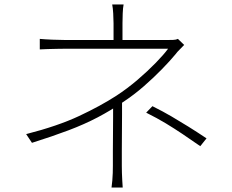

<svg xmlns="http://www.w3.org/2000/svg" viewBox="-20 -808 1040 859"><path d="M533 -788Q530 -773 529 -748Q528 -723 528 -704Q528 -693 528 -674.5Q528 -656 528 -639Q528 -622 528 -615H488Q488 -622 488 -638.5Q488 -655 488 -674Q488 -693 488 -704Q488 -723 486.5 -748Q485 -773 482 -788ZM804 -607Q795 -597 784 -586.5Q773 -576 765 -565Q741 -536 704.5 -498.5Q668 -461 624 -422.5Q580 -384 530 -351Q476 -314 417 -283Q358 -252 286.5 -225Q215 -198 123 -169L97 -208Q238 -244 334 -289Q430 -334 501 -380Q550 -412 595.5 -451Q641 -490 677 -527Q713 -564 732 -590Q721 -590 687 -590Q653 -590 605.5 -590Q558 -590 505 -590Q452 -590 404 -590Q356 -590 320.5 -590Q285 -590 274 -590Q257 -590 235.5 -589.5Q214 -589 193.5 -588.5Q173 -588 158 -587V-634Q179 -632 213.5 -630.5Q248 -629 273 -629Q285 -629 319 -629Q353 -629 399 -629Q445 -629 496 -629Q547 -629 594.5 -629Q642 -629 678 -629Q714 -629 729 -629Q742 -629 755 -629.5Q768 -630 776 -634ZM526 -365Q526 -335 526 -295Q526 -255 525.5 -213.5Q525 -172 525 -133.5Q525 -95 525 -66Q525 -51 525.5 -34Q526 -17 527 -0.5Q528 16 529 31H479Q481 16 482.5 -0.5Q484 -17 484.5 -34Q485 -51 485 -66Q485 -95 485 -132Q485 -169 485.5 -209Q486 -249 486 -285Q486 -321 486 -346ZM876 -154Q833 -184 796.5 -208.5Q760 -233 722 -256Q684 -279 634 -304L662 -333Q710 -309 747.5 -287Q785 -265 822 -242Q859 -219 904 -189Z"/></svg>

Font: Noto Sans JP ExtraLight
Style: Regular
Weight: 250
Designer: Ryoko NISHIZUKA  (kana, bopomofo & ideographs); Paul D. Hunt (Latin, Greek & Cyrillic); Sandoll Communications , Soo-you
Foundry: Adobe
Version: Version 2.004-H2;hotconv 1.0.118;makeotfexe 2.5.65603